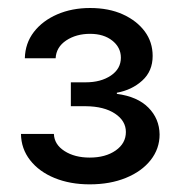

<svg xmlns="http://www.w3.org/2000/svg" viewBox="-20 -826 456 487"><path d="M207.5 -358.4Q157.7 -358.4 118.4 -374.5Q79.1 -390.6 56.4 -419.7Q33.7 -448.7 33.2 -486.3H116.7Q117.7 -459.5 143.6 -442.9Q169.4 -426.3 207.5 -426.3Q247.6 -426.3 273.4 -444.3Q299.3 -462.4 299.3 -491.2Q299.3 -519.5 271.7 -537.8Q244.1 -556.2 197.3 -556.6H159.7V-617.2H197.3Q235.8 -617.2 261.2 -634.3Q286.6 -651.4 286.6 -679.7Q286.6 -705.6 264.9 -722.9Q243.2 -740.2 208.5 -740.2Q173.3 -740.2 147.9 -723.4Q122.6 -706.5 121.1 -678.2H43Q43.9 -716.3 65.9 -744.9Q87.9 -773.4 125.2 -789.6Q162.6 -805.7 208.5 -805.7Q255.9 -805.7 291.5 -789.6Q327.1 -773.4 347.2 -746.3Q367.2 -719.2 367.2 -684.1Q367.2 -645.5 340.8 -621.6Q314.5 -597.7 276.4 -590.8V-587.9Q328.6 -581.1 356.4 -553Q384.3 -524.9 384.8 -484.9Q384.8 -448.7 362.1 -419.9Q339.4 -391.1 299.3 -374.8Q259.3 -358.4 207.5 -358.4Z"/></svg>

Font: Inter Cardless Tabular
Style: Regular
Weight: 400
Designer: Rasmus Andersson
Foundry: rsms
Version: Version 4.000;git-4fc901f